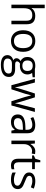

<svg xmlns="http://www.w3.org/2000/svg" viewBox="1649 -2449 1040 4378"><g transform="rotate(90 2169.0 -260.0)"><path d="M452.1 0V-346.2Q452.1 -411.6 422.4 -443.8Q392.6 -476.1 329.1 -476.1Q244.6 -476.1 205.8 -430.2Q167 -384.3 167 -279.8V0H85.9V-759.8H167V-529.8Q167 -488.3 163.1 -460.9H168Q191.9 -499.5 236.1 -521.7Q280.3 -543.9 336.9 -543.9Q435.1 -543.9 484.1 -497.3Q533.2 -450.7 533.2 -349.1V0Z M1161.6 -268.1Q1161.6 -137.2 1095.7 -63.7Q1029.8 9.8 913.6 9.8Q841.8 9.8 786.1 -23.9Q730.5 -57.6 700.2 -120.6Q669.9 -183.6 669.9 -268.1Q669.9 -398.9 735.4 -471.9Q800.8 -544.9 917 -544.9Q1029.3 -544.9 1095.5 -470.2Q1161.6 -395.5 1161.6 -268.1ZM753.9 -268.1Q753.9 -165.5 794.9 -111.8Q835.9 -58.1 915.5 -58.1Q995.1 -58.1 1036.4 -111.6Q1077.6 -165 1077.6 -268.1Q1077.6 -370.1 1036.4 -423.1Q995.1 -476.1 914.6 -476.1Q835 -476.1 794.4 -423.8Q753.9 -371.6 753.9 -268.1Z M1741.7 -535.2V-483.9L1642.6 -472.2Q1656.2 -455.1 1667 -427.5Q1677.7 -399.9 1677.7 -365.2Q1677.7 -286.6 1624 -239.7Q1570.3 -192.9 1476.6 -192.9Q1452.6 -192.9 1431.6 -196.8Q1379.9 -169.4 1379.9 -127.9Q1379.9 -106 1397.9 -95.5Q1416 -85 1460 -85H1554.7Q1641.6 -85 1688.2 -48.3Q1734.9 -11.7 1734.9 58.1Q1734.9 147 1663.6 193.6Q1592.3 240.2 1455.6 240.2Q1350.6 240.2 1293.7 201.2Q1236.8 162.1 1236.8 90.8Q1236.8 42 1268.1 6.3Q1299.3 -29.3 1356 -42Q1335.4 -51.3 1321.5 -70.8Q1307.6 -90.3 1307.6 -116.2Q1307.6 -145.5 1323.2 -167.5Q1338.9 -189.5 1372.6 -210Q1331.1 -227.1 1304.9 -268.1Q1278.8 -309.1 1278.8 -361.8Q1278.8 -449.7 1331.5 -497.3Q1384.3 -544.9 1481 -544.9Q1522.9 -544.9 1556.6 -535.2ZM1314.9 89.8Q1314.9 133.3 1351.6 155.8Q1388.2 178.2 1456.5 178.2Q1558.6 178.2 1607.7 147.7Q1656.7 117.2 1656.7 64.9Q1656.7 21.5 1629.9 4.6Q1603 -12.2 1528.8 -12.2H1431.6Q1376.5 -12.2 1345.7 14.2Q1314.9 40.5 1314.9 89.8ZM1358.9 -363.8Q1358.9 -307.6 1390.6 -278.8Q1422.4 -250 1479 -250Q1597.7 -250 1597.7 -365.2Q1597.7 -485.8 1477.5 -485.8Q1420.4 -485.8 1389.6 -455.1Q1358.9 -424.3 1358.9 -363.8Z M2288.6 0 2190.4 -314Q2181.2 -342.8 2155.8 -444.8H2151.9Q2132.3 -359.4 2117.7 -313L2016.6 0H1922.9L1776.9 -535.2H1861.8Q1913.6 -333.5 1940.7 -228Q1967.8 -122.6 1971.7 -85.9H1975.6Q1981 -113.8 1992.9 -158Q2004.9 -202.1 2013.7 -228L2111.8 -535.2H2199.7L2295.4 -228Q2322.8 -144 2332.5 -86.9H2336.4Q2338.4 -104.5 2346.9 -141.1Q2355.5 -177.7 2448.7 -535.2H2532.7L2384.8 0Z M2958.5 0 2942.4 -76.2H2938.5Q2898.4 -25.9 2858.6 -8.1Q2818.8 9.8 2759.3 9.8Q2679.7 9.8 2634.5 -31.2Q2589.4 -72.3 2589.4 -147.9Q2589.4 -310.1 2848.6 -317.9L2939.5 -320.8V-354Q2939.5 -417 2912.4 -447Q2885.3 -477.1 2825.7 -477.1Q2758.8 -477.1 2674.3 -436L2649.4 -498Q2689 -519.5 2736.1 -531.7Q2783.2 -543.9 2830.6 -543.9Q2926.3 -543.9 2972.4 -501.5Q3018.6 -459 3018.6 -365.2V0ZM2775.4 -57.1Q2851.1 -57.1 2894.3 -98.6Q2937.5 -140.1 2937.5 -214.8V-263.2L2856.4 -259.8Q2759.8 -256.3 2717 -229.7Q2674.3 -203.1 2674.3 -147Q2674.3 -103 2700.9 -80.1Q2727.5 -57.1 2775.4 -57.1Z M3429.7 -544.9Q3465.3 -544.9 3493.7 -539.1L3482.4 -463.9Q3449.2 -471.2 3423.8 -471.2Q3358.9 -471.2 3312.7 -418.5Q3266.6 -365.7 3266.6 -287.1V0H3185.5V-535.2H3252.4L3261.7 -436H3265.6Q3295.4 -488.3 3337.4 -516.6Q3379.4 -544.9 3429.7 -544.9Z M3766.6 -57.1Q3788.1 -57.1 3808.1 -60.3Q3828.1 -63.5 3839.8 -66.9V-4.9Q3826.7 1.5 3801 5.6Q3775.4 9.8 3754.9 9.8Q3599.6 9.8 3599.6 -153.8V-472.2H3522.9V-511.2L3599.6 -544.9L3633.8 -659.2H3680.7V-535.2H3835.9V-472.2H3680.7V-157.2Q3680.7 -108.9 3703.6 -83Q3726.6 -57.1 3766.6 -57.1Z M4292 -146Q4292 -71.3 4236.3 -30.8Q4180.7 9.8 4080.1 9.8Q3973.6 9.8 3914.1 -23.9V-99.1Q3952.6 -79.6 3996.8 -68.4Q4041 -57.1 4082 -57.1Q4145.5 -57.1 4179.7 -77.4Q4213.9 -97.7 4213.9 -139.2Q4213.9 -170.4 4186.8 -192.6Q4159.7 -214.8 4081.1 -245.1Q4006.3 -272.9 3974.9 -293.7Q3943.4 -314.5 3928 -340.8Q3912.6 -367.2 3912.6 -403.8Q3912.6 -469.2 3965.8 -507.1Q4019 -544.9 4111.8 -544.9Q4198.2 -544.9 4280.8 -509.8L4252 -443.8Q4171.4 -477.1 4106 -477.1Q4048.3 -477.1 4019 -459Q3989.7 -440.9 3989.7 -409.2Q3989.7 -387.7 4000.7 -372.6Q4011.7 -357.4 4036.1 -343.8Q4060.5 -330.1 4129.9 -304.2Q4225.1 -269.5 4258.5 -234.4Q4292 -199.2 4292 -146Z"/></g></svg>

Font: Sahel FD
Style: FD
Weight: 400
Foundry: Saber Rastikerdar (saber.rastikerdar@gmail.com)
Version: Version 3.3.1